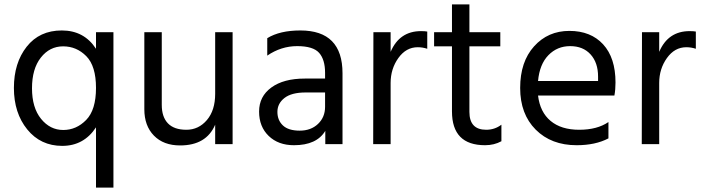

<svg xmlns="http://www.w3.org/2000/svg" viewBox="-20 -653 3182 870"><path d="M494 197H415V-76Q360 8 262 8Q164 8 103.5 -66.5Q43 -141 43 -254.5Q43 -368 101 -441.5Q159 -515 260 -515Q361 -515 415 -432V-507H494ZM266 -443Q205 -443 165 -392Q125 -341 125 -253Q125 -165 166 -114.5Q207 -64 266.5 -64Q326 -64 370.5 -109.5Q415 -155 415 -254.5Q415 -354 371 -398.5Q327 -443 266 -443Z M1034 0H955V-88Q915 6 796 6Q721 6 677.5 -38.5Q634 -83 634 -158V-507H713V-178Q713 -123 741 -94Q769 -65 824.5 -65Q880 -65 917.5 -109Q955 -153 955 -228V-507H1034Z M1312 5Q1241 5 1197.5 -37Q1154 -79 1154 -147.5Q1154 -216 1209.5 -256.5Q1265 -297 1361 -297H1453V-323Q1453 -383 1426 -413.5Q1399 -444 1326.5 -444Q1254 -444 1191 -401V-480Q1248 -515 1341 -515Q1532 -515 1532 -321V0H1454V-60Q1415 5 1312 5ZM1453 -169V-234H1365Q1301 -234 1269 -209Q1237 -184 1237 -146Q1237 -108 1262 -84.5Q1287 -61 1338 -61Q1389 -61 1421 -91.5Q1453 -122 1453 -169Z M1750 0H1671L1672 -507H1750V-418Q1790 -512 1888 -512Q1906 -512 1916 -510V-432Q1895 -439 1873 -439Q1820 -439 1785 -390Q1750 -341 1750 -277Z M2178 5Q2028 5 2028 -148V-443H1947V-507H2028V-633H2107V-507H2247V-443H2107V-146Q2107 -65 2183 -65Q2222 -65 2252 -88V-13Q2219 5 2178 5Z M2418 -286H2690V-306Q2690 -369 2656 -406.5Q2622 -444 2563.5 -444Q2505 -444 2465 -403Q2425 -362 2418 -286ZM2593 5Q2478 5 2407.5 -65.5Q2337 -136 2337 -254.5Q2337 -373 2400 -443Q2463 -513 2560 -513Q2657 -513 2713 -452Q2769 -391 2769 -279Q2769 -247 2764 -220H2418Q2427 -145 2475 -105Q2523 -65 2604.5 -65Q2686 -65 2737 -100V-26Q2678 5 2593 5Z M2967 0H2888L2889 -507H2967V-418Q3007 -512 3105 -512Q3123 -512 3133 -510V-432Q3112 -439 3090 -439Q3037 -439 3002 -390Q2967 -341 2967 -277Z"/></svg>

Font: Hind Mysuru
Style: Regular
Weight: 400
Designer: Manushi Parikh, Hitesh Malaviya
Foundry: Indian Type Foundry
Version: Version 0.703;PS 1.0;hotconv 1.0.86;makeotf.lib2.5.63406